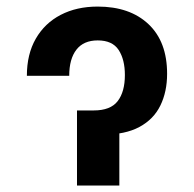

<svg xmlns="http://www.w3.org/2000/svg" viewBox="-20 -573 600 593"><path d="M63 -338.9Q63 -405.8 90.6 -453.6Q118.2 -501.5 167.5 -527.1Q216.8 -552.7 281.7 -552.7Q380.9 -552.7 438.5 -498.5Q496.1 -444.3 496.1 -345.2Q496.1 -289.6 475.3 -247.1Q454.6 -204.6 410.6 -180.9Q366.7 -157.2 297.9 -157.2H241.2V-231.9H269.5Q321.3 -231.9 343.5 -260.7Q365.7 -289.6 365.7 -341.3Q365.7 -389.2 346.4 -418.7Q327.1 -448.2 281.7 -448.2Q238.3 -448.2 216.1 -419.7Q193.8 -391.1 193.8 -338.9ZM217.8 -231.9H348.6V0H217.8Z"/></svg>

Font: Inter 17pt SemiBold
Style: Regular
Weight: 600
Version: Version 4.001;git-66647c0bb